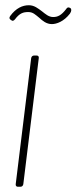

<svg xmlns="http://www.w3.org/2000/svg" viewBox="-20 -713 292 733"><path d="M178 -621C196 -621 224 -631 247 -661C254 -671 253 -679 249 -682L247 -683C242 -686 236 -685 233 -679C214 -654 200 -648 183 -648C166 -648 154 -659 140 -670C125 -681 111 -693 90 -693C66 -693 41 -682 19 -652C15 -646 15 -642 20 -638L23 -636C27 -632 32 -633 37 -639C55 -663 69 -667 88 -667C106 -667 115 -657 130 -645C142 -634 157 -621 178 -621ZM48 0H58C64 0 68 -4 69 -10L128 -491C129 -497 126 -501 120 -501H110C104 -501 100 -497 99 -491L40 -10C39 -4 43 0 48 0Z"/></svg>

Font: Barlow Condensed Thin
Style: Italic
Weight: 250
Width: 3
Italic angle: -7°
Designer: Jeremy Tribby
Foundry: Tribby Type
Version: Version 1.422;hotconv 1.0.109;makeotfexe 2.5.65596